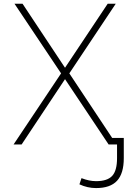

<svg xmlns="http://www.w3.org/2000/svg" viewBox="-20 -752 712 1002"><path d="M626 -32.2V73.2Q626 153.3 590.8 191.4Q555.7 229.5 481.4 229.5Q436.5 229.5 394.5 210L405.3 177.7Q445.3 193.4 481.4 193.4Q540 193.4 565.4 166Q590.8 138.7 590.8 73.2V2H574.2H554.7H546.9L319.3 -338.9L92.8 2H50.8L298.8 -369.1L55.7 -732.4H97.7L319.3 -398.4L542 -732.4H584L341.8 -369.1L565.4 -32.2Z"/></svg>

Font: Gen Shin Gothic ExtraLight
Style: Regular
Weight: 100
Designer: [Source Han Sans]
Ryoko NISHIZUKA  (kana & ideographs); Paul D. Hunt (Latin, Greek & Cyrillic); Wenlong ZHANG  (bopomofo
Version: Version 1.002.20150607